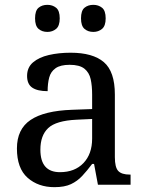

<svg xmlns="http://www.w3.org/2000/svg" viewBox="-20 -764 603 794"><path d="M205 10Q138 10 94 -29Q50 -68 50 -150Q50 -230 106.5 -268Q163 -306 278 -310L361 -313V-373Q361 -409 355 -436.5Q349 -464 329 -480Q309 -496 268 -496Q230 -496 210 -482Q190 -468 183.5 -443.5Q177 -419 177 -387Q135 -387 113.5 -401.5Q92 -416 92 -450Q92 -485 116.5 -506Q141 -527 182 -536.5Q223 -546 272 -546Q364 -546 409.5 -507Q455 -468 455 -373V-114Q455 -72 469 -57Q483 -42 517 -42H520V0H385L369 -86H361Q340 -58 320 -36.5Q300 -15 273.5 -2.5Q247 10 205 10ZM228 -52Q289 -52 325 -89.5Q361 -127 361 -191V-272L297 -269Q212 -265 179.5 -234.5Q147 -204 147 -145Q147 -52 228 -52ZM366 -632Q344 -632 329.5 -644.5Q315 -657 315 -688Q315 -720 329.5 -732Q344 -744 366 -744Q387 -744 402 -732Q417 -720 417 -688Q417 -657 402 -644.5Q387 -632 366 -632ZM176 -632Q154 -632 139.5 -644.5Q125 -657 125 -688Q125 -720 139.5 -732Q154 -744 176 -744Q197 -744 212 -732Q227 -720 227 -688Q227 -657 212 -644.5Q197 -632 176 -632Z"/></svg>

Font: Noto Serif Makasar
Style: Regular
Weight: 400
Designer: Sérgio Martins
Version: Version 1.001; ttfautohint (v1.8.4.7-5d5b)